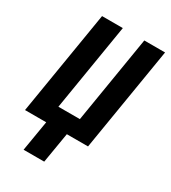

<svg xmlns="http://www.w3.org/2000/svg" viewBox="-225 -849 1049 1177"><g transform="rotate(30 300.0 -260.0)"><path d="M135 215 171 0H21L142 -735H289L188 -120H340L441 -735H588L467 0H317L281 215Z"/></g></svg>

Font: Iosevka Aile Heavy Oblique
Style: Regular
Weight: 900
Italic angle: -9°
Designer: Belleve Invis
Foundry: Belleve Invis
Version: Version 31.1.0; ttfautohint (v1.8.4)